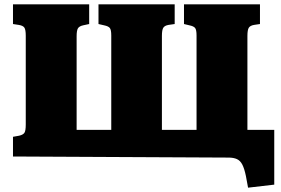

<svg xmlns="http://www.w3.org/2000/svg" viewBox="-20 -723 1299 887"><path d="M1126 144 1116 90Q1109 56 1099.5 37.5Q1090 19 1074.5 12Q1059 5 1036 5L40 0V-91L68 -96Q86 -100 92.5 -109Q99 -118 99 -148V-558Q99 -586 92.5 -595.5Q86 -605 66 -608L40 -612V-703H392V-612L364 -606Q346 -602 340 -592Q334 -582 334 -555V-123H494V-559Q494 -585 487.5 -593.5Q481 -602 461 -606L435 -612V-703H787V-612L759 -608Q741 -605 734.5 -595Q728 -585 728 -557V-123H888V-559Q888 -585 881.5 -593.5Q875 -602 855 -606L830 -612V-703H1181V-612L1154 -608Q1136 -605 1129.5 -595Q1123 -585 1123 -557V-123H1247V130Z"/></svg>

Font: Literata 18pt Black
Style: Regular
Weight: 900
Designer: Latin by Veronika Burian and Jose Scaglione. Greek by Irene Vlachou. Cyrillic by Vera Evstafieva.
Foundry: TypeTogether
Version: Version 3.103;gftools[0.9.29]